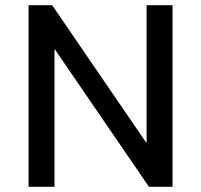

<svg xmlns="http://www.w3.org/2000/svg" viewBox="-20 -720 775 740"><path d="M190 -529V0H90V-700H181L543 -171H545V-700H645V0H554L192 -529Z"/></svg>

Font: Quantico
Style: Regular
Weight: 400
Designer: Matt Desmond
Foundry: MADtype
Version: Version 2.002